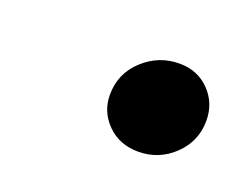

<svg xmlns="http://www.w3.org/2000/svg" viewBox="-42 -560 390 297"><g transform="rotate(20 153.0 -412.0)"><path d="M200 -337Q169 -337 149 -357Q129 -377 129 -405Q129 -440 154.5 -463.5Q180 -487 214 -487Q244 -487 263.5 -467Q283 -447 283 -418Q283 -384 258.5 -360.5Q234 -337 200 -337Z"/></g></svg>

Font: Source Serif Pro SemiBold
Style: Italic
Weight: 600
Italic angle: -12°
Designer: Frank Grießhammer
Foundry: Adobe Systems Incorporated
Version: Version 3.001;hotconv 1.0.111;makeotfexe 2.5.65597